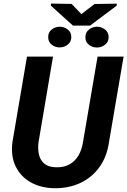

<svg xmlns="http://www.w3.org/2000/svg" viewBox="-20 -1021 697 1052"><path d="M514.6 -710.9H657.2L577.1 -241.7Q565.9 -162.6 525.1 -105.7Q484.4 -48.8 420.7 -18.8Q356.9 11.2 277.3 10.3Q203.1 8.8 148.2 -22.2Q93.3 -53.2 65.9 -109.1Q38.6 -165 47.9 -241.2L127.9 -710.9H270.5L190.9 -240.7Q186.5 -204.1 193.6 -173.6Q200.7 -143.1 222.9 -124.3Q245.1 -105.5 286.1 -104.5Q329.6 -103 360.4 -120.1Q391.1 -137.2 409.7 -168.7Q428.2 -200.2 434.6 -241.2ZM244.1 -816.4Q243.2 -842.3 262 -858.2Q280.8 -874 305.7 -874.5Q330.1 -875 350.1 -860.4Q370.1 -845.7 370.6 -819.3Q371.1 -793 352.1 -777.3Q333 -761.7 308.1 -761.2Q283.7 -760.7 264.2 -775.4Q244.6 -790 244.1 -816.4ZM447.8 -815.9Q447.3 -842.3 466.3 -858.2Q485.4 -874 509.8 -874.5Q534.7 -875 554.7 -859.9Q574.7 -844.7 575.2 -819.3Q575.7 -792.5 556.6 -776.9Q537.6 -761.2 512.7 -760.7Q487.8 -760.3 468 -774.9Q448.2 -789.6 447.8 -815.9ZM372.6 -999.5 425.8 -943.8 498 -999 619.6 -1001V-990.2L473.6 -880.9H379.4L258.8 -990.2L259.3 -1001.5Z"/></svg>

Font: Roboto
Style: Bold Italic
Weight: 700
Italic angle: -12°
Designer: Christian Robertson
Foundry: Google
Version: Version 3.0